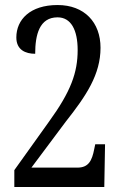

<svg xmlns="http://www.w3.org/2000/svg" viewBox="-20 -744 482 764"><path d="M37 0H395L398 -170H359L355 -151C346 -104 332 -77 288 -77H105L241 -259C324 -364 380 -448 380 -554C380 -655 316 -724 209 -724C100 -724 45 -666 45 -595C45 -545 82 -530 120 -530C120 -606 137 -675 209 -675C263 -675 289 -624 289 -545C289 -455 262 -380 175 -260L37 -67Z"/></svg>

Font: Noto Serif Armenian ExtraCondensed
Style: Regular
Weight: 400
Width: 2
Designer: Monotype Design Team
Foundry: Monotype Imaging Inc.
Version: Version 2.008